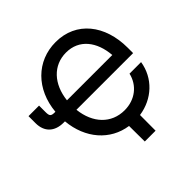

<svg xmlns="http://www.w3.org/2000/svg" viewBox="-221 -936 1289 1289"><g transform="rotate(-45 423.5 -291.0)"><path d="M107.9 -454.6V-516.1H7.8V-449.2C7.8 -366.7 58.1 -318.4 144 -318.4H156.2C172.4 -140.6 283.2 -14.6 438.5 7.8L439.5 156.2H542L542.5 7.8C676.3 -11.7 778.3 -106.9 798.8 -238.3H689C668.5 -148.4 592.3 -87.4 492.2 -87.4C367.2 -87.4 280.8 -178.2 265.6 -318.8H803.7V-369.6C803.7 -585 683.1 -739.3 488.3 -739.3C306.6 -739.3 173.8 -604.5 156.2 -409.2H151.9C115.7 -409.2 107.9 -416.5 107.9 -454.6ZM695.8 -408.7H265.6C280.8 -548.3 366.2 -640.1 487.8 -640.1C611.8 -640.1 685.1 -544.4 695.8 -408.7Z"/></g></svg>

Font: Inteeer Medium
Style: Regular
Weight: 500
Designer: Rasmus Andersson
Foundry: rsms
Version: Version 4.001;Glyphs 3.4 (3402)